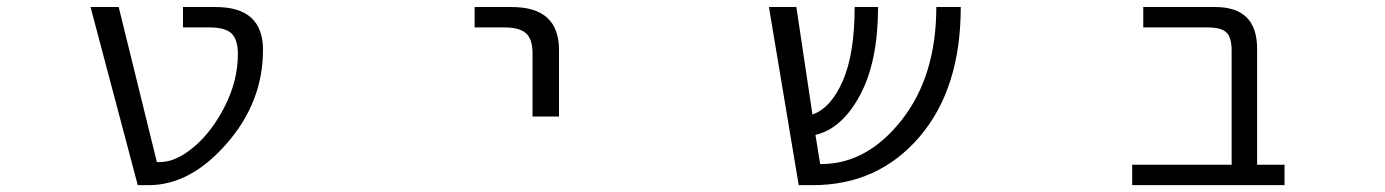

<svg xmlns="http://www.w3.org/2000/svg" viewBox="-20 -540 4040 560"><path d="M447.3 -67.4Q493.2 -67.4 545.9 -111.8Q598.6 -156.2 636.2 -231Q673.8 -305.7 673.8 -381.8Q673.8 -424.8 655.3 -442.4Q636.7 -460 591.8 -460H513.7V-519.5H609.4Q747.1 -519.5 747.1 -394.5Q747.1 -242.2 641.1 -121.1Q535.2 0 414.1 0H381.8L244.1 -519.5H326.2L437.5 -67.4Z M1364.3 -460V-519.5H1472.7Q1610.4 -519.5 1610.4 -394.5V-200.2H1533.2V-384.8Q1533.2 -425.8 1514.2 -442.9Q1495.1 -460 1451.2 -460Z M2782.2 -519.5Q2782.2 -281.2 2661.6 -140.6Q2541 0 2350.6 0H2309.6L2222.7 -519.5H2302.7L2349.6 -206.1Q2403.3 -224.6 2438 -303.7Q2472.7 -382.8 2472.7 -519.5H2541Q2541 -361.3 2488.8 -263.2Q2436.5 -165 2358.4 -146.5L2372.1 -61.5H2375Q2508.8 -61.5 2609.9 -189.9Q2710.9 -318.4 2710.9 -519.5Z M3572.3 -391.6Q3572.3 -430.7 3557.1 -445.3Q3542 -460 3502.9 -460H3314.5V-519.5H3524.4Q3646.5 -519.5 3646.5 -398.4V-59.6H3726.6V0H3282.2V-59.6H3572.3Z"/></svg>

Font: Gen Shin Gothic Monospace Normal
Style: Regular
Weight: 350
Designer: [Source Han Sans]
Ryoko NISHIZUKA  (kana & ideographs); Paul D. Hunt (Latin, Greek & Cyrillic); Wenlong ZHANG  (bopomofo
Version: Version 1.002.20150607